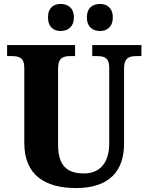

<svg xmlns="http://www.w3.org/2000/svg" viewBox="-20 -942 751 972"><path d="M487 -785C518 -785 551 -803 551 -854C551 -905 518 -922 487 -922C452 -922 420 -905 420 -854C420 -803 452 -785 487 -785ZM287 -785C320 -785 354 -803 354 -854C354 -905 320 -922 287 -922C254 -922 223 -905 223 -854C223 -803 254 -785 287 -785ZM365 10C537 10 608 -80 608 -214V-595C608 -651 636 -658 671 -658H696V-714H447V-658H471C506 -658 533 -651 533 -599V-216C533 -111 479 -64 406 -64C323 -64 274 -99 274 -210V-595C274 -651 302 -658 336 -658H360V-714H16V-658H40C75 -658 103 -651 103 -599V-218C103 -54 210 10 365 10Z"/></svg>

Font: Noto Serif Lao SemiCondensed ExtraBold
Style: Regular
Weight: 800
Width: 4
Designer: Monotype Design Team
Foundry: Monotype Imaging Inc.
Version: Version 2.003